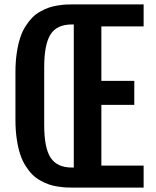

<svg xmlns="http://www.w3.org/2000/svg" viewBox="-20 -854 709 874"><path d="M50.3 -308.1V-525.9Q50.3 -573.7 56.4 -613.8Q62.5 -653.8 72.3 -683.3Q82 -712.9 97.4 -736.3Q112.8 -759.8 128.4 -775.4Q144 -791 164.8 -802.2Q185.5 -813.5 203.1 -819.6Q220.7 -825.7 242.7 -829.1Q264.6 -832.5 279.8 -833.3Q294.9 -834 314.5 -834H633.8V-733.9H441.4V-485.8H591.3V-376.5H441.4V-100.1H633.8V0H314.5Q294.9 0 279.8 -0.7Q264.6 -1.5 242.4 -4.9Q220.2 -8.3 202.9 -14.4Q185.5 -20.5 164.8 -31.7Q144 -43 128.4 -58.3Q112.8 -73.7 97.4 -97.4Q82 -121.1 72.3 -150.4Q62.5 -179.7 56.4 -220Q50.3 -260.3 50.3 -308.1ZM308.1 -91.3H315.9V-742.7H308.1Q237.8 -742.7 209.5 -696.5Q181.2 -650.4 181.2 -548.3V-284.2Q181.2 -181.2 210.4 -136.2Q239.7 -91.3 308.1 -91.3Z"/></svg>

Font: FjallaOne
Style: Regular
Weight: 400
Designer: Irina Smirnova
Foundry: Irina Smirnova
Version: Version 1.001